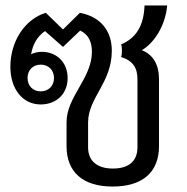

<svg xmlns="http://www.w3.org/2000/svg" viewBox="-20 -673 685 704"><path d="M393 11C503 11 563 -42 563 -137V-382C563 -437 541 -473 500 -489C541 -512 586 -574 593 -653H510C507 -579 480 -534 424 -510C427 -503 427 -496 427 -489C427 -481 427 -472 424 -464C468 -450 484 -424 484 -382V-133C484 -82 452 -55 394 -55C337 -55 303 -82 303 -133V-224C303 -315 390 -369 390 -487C390 -562 347 -612 273 -626L211 -565L148 -626C71 -603 18 -521 18 -428C18 -347 63 -290 129 -290C187 -290 228 -329 228 -387C228 -443 189 -483 133 -483C118 -483 104 -479 94 -474C100 -510 117 -540 145 -559L211 -501L274 -561C306 -546 317 -517 317 -483C317 -386 224 -318 224 -225V-137C224 -42 284 11 393 11ZM81 -387C81 -416 101 -436 129 -436C158 -436 178 -416 178 -387C178 -358 158 -338 129 -338C101 -338 81 -358 81 -387Z"/></svg>

Font: TPK Tissa Web Quiz
Style: Regular
Weight: 400
Designer: Jacques Le Bailly, Suppakit Chalermlarp | Katatrad Co.,Ltd.
Foundry: Jacques Le Bailly, Cadson Demak Co.,Ltd.
Version: Version 5.000;Glyphs 3.1.2 (3151)